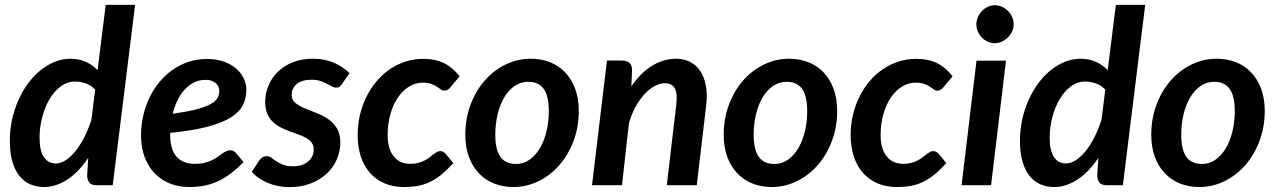

<svg xmlns="http://www.w3.org/2000/svg" viewBox="-20 -763 5264 791"><path d="M372 -393.5Q355 -412 333 -419.5Q311 -427 289.5 -427Q256.5 -427 229.5 -406.5Q202.5 -386 183.2 -353Q164 -320 153.5 -278.8Q143 -237.5 143 -196Q143 -142 160.8 -115.8Q178.5 -89.5 210 -89.5Q230 -89.5 251 -103.2Q272 -117 291.5 -141.2Q311 -165.5 327.8 -198.5Q344.5 -231.5 356.5 -269.5ZM536.5 -743 444.5 0H379Q355.5 0 347.2 -11.8Q339 -23.5 339 -41L343.5 -112.5Q325 -85 304 -62.8Q283 -40.5 260 -25Q237 -9.5 212.2 -1Q187.5 7.5 161.5 7.5Q129.5 7.5 103.5 -4.2Q77.5 -16 59 -39.5Q40.5 -63 30.5 -99Q20.5 -135 20.5 -184Q20.5 -227.5 29.5 -269.2Q38.5 -311 55 -348.5Q71.5 -386 94.2 -417.5Q117 -449 145 -472Q173 -495 204.8 -508Q236.5 -521 270.5 -521Q305 -521 333 -508.5Q361 -496 382 -474L415.5 -743Z M827 -434Q802 -434 780.5 -423.8Q759 -413.5 741.8 -395Q724.5 -376.5 711.8 -350.8Q699 -325 691.5 -294.5Q753.5 -303 791.2 -313.2Q829 -323.5 849.5 -335.2Q870 -347 876.8 -360.8Q883.5 -374.5 883.5 -389.5Q883.5 -397 880.2 -405Q877 -413 870.2 -419.2Q863.5 -425.5 852.8 -429.8Q842 -434 827 -434ZM681 -209Q681 -88 783.5 -88Q805.5 -88 822.5 -92.2Q839.5 -96.5 852.2 -102.5Q865 -108.5 875.2 -116Q885.5 -123.5 894.2 -129.5Q903 -135.5 911.5 -139.8Q920 -144 930 -144Q936 -144 941.8 -141Q947.5 -138 952 -133L983.5 -95Q957 -68.5 931.5 -49Q906 -29.5 879.5 -17Q853 -4.5 823.5 1.5Q794 7.5 759.5 7.5Q714.5 7.5 678 -7.8Q641.5 -23 615.5 -50.8Q589.5 -78.5 575.2 -117.8Q561 -157 561 -205.5Q561 -246 569.8 -285Q578.5 -324 595 -359Q611.5 -394 635.5 -423.5Q659.5 -453 689.8 -474.5Q720 -496 756.2 -508Q792.5 -520 834 -520Q874 -520 904.2 -508.5Q934.5 -497 954.8 -478.8Q975 -460.5 985 -438Q995 -415.5 995 -394Q995 -359.5 981.2 -331Q967.5 -302.5 932.2 -280Q897 -257.5 836 -241.2Q775 -225 681 -215.5Z M1388.5 -416.5Q1383 -408.5 1378 -405.2Q1373 -402 1365 -402Q1356 -402 1347 -407Q1338 -412 1326.2 -418.2Q1314.5 -424.5 1299.2 -429.5Q1284 -434.5 1263 -434.5Q1223.5 -434.5 1202.5 -416.8Q1181.5 -399 1181.5 -372.5Q1181.5 -352 1196.2 -339.5Q1211 -327 1233.5 -317.5Q1256 -308 1281.8 -298.2Q1307.5 -288.5 1330 -273.8Q1352.5 -259 1367.2 -235.8Q1382 -212.5 1382 -176Q1382 -139 1367.2 -105.5Q1352.5 -72 1325 -46.8Q1297.5 -21.5 1258.8 -6.8Q1220 8 1171.5 8Q1147.5 8 1124.5 3.2Q1101.5 -1.5 1081.8 -10Q1062 -18.5 1045.5 -30Q1029 -41.5 1017.5 -55L1048 -102Q1053.5 -110.5 1061 -115Q1068.5 -119.5 1079.5 -119.5Q1090 -119.5 1098.5 -113Q1107 -106.5 1118.2 -98.8Q1129.5 -91 1145.8 -84.5Q1162 -78 1187.5 -78Q1208 -78 1223.8 -83.5Q1239.5 -89 1250.5 -98.5Q1261.5 -108 1267 -120.5Q1272.5 -133 1272.5 -147Q1272.5 -164 1264 -175.2Q1255.5 -186.5 1241.2 -194.8Q1227 -203 1209 -209.2Q1191 -215.5 1172.2 -222.5Q1153.5 -229.5 1135.8 -238.5Q1118 -247.5 1103.8 -261.2Q1089.5 -275 1081 -294.8Q1072.5 -314.5 1072.5 -343Q1072.5 -377 1085.5 -409.2Q1098.5 -441.5 1123.5 -466.2Q1148.5 -491 1185.2 -506Q1222 -521 1269.5 -521Q1318.5 -521 1356.5 -504.2Q1394.5 -487.5 1420 -461.5Z M1847.5 -91Q1822 -63 1798.8 -44Q1775.5 -25 1751.5 -13.5Q1727.5 -2 1701.2 2.8Q1675 7.5 1643.5 7.5Q1599 7.5 1563.8 -7.8Q1528.5 -23 1504 -51Q1479.5 -79 1466.5 -118.5Q1453.5 -158 1453.5 -206.5Q1453.5 -248 1462.5 -287.5Q1471.5 -327 1488.5 -362Q1505.5 -397 1529.5 -426Q1553.5 -455 1583.5 -476Q1613.5 -497 1648.8 -508.8Q1684 -520.5 1723.5 -520.5Q1774.5 -520.5 1810.2 -502.5Q1846 -484.5 1873.5 -448.5L1834 -401.5Q1830 -397 1824 -393.2Q1818 -389.5 1811 -389.5Q1802.5 -389.5 1795.8 -394.8Q1789 -400 1779.8 -406Q1770.5 -412 1756.8 -417.2Q1743 -422.5 1721 -422.5Q1692.5 -422.5 1666.5 -407Q1640.5 -391.5 1620.5 -363Q1600.5 -334.5 1588.8 -294.5Q1577 -254.5 1577 -206Q1577 -149.5 1602 -118.8Q1627 -88 1670 -88Q1689 -88 1703.5 -92Q1718 -96 1729.2 -101.8Q1740.5 -107.5 1749 -114.2Q1757.5 -121 1765 -126.8Q1772.5 -132.5 1779.2 -136.5Q1786 -140.5 1794 -140.5Q1800.5 -140.5 1806.2 -137.2Q1812 -134 1816.5 -129L1847.5 -91Z M2106 -87.5Q2137 -87.5 2162 -105.2Q2187 -123 2204.5 -152.8Q2222 -182.5 2231.5 -222Q2241 -261.5 2241 -305Q2241 -367.5 2220 -396.8Q2199 -426 2156 -426Q2125 -426 2099.8 -408.5Q2074.5 -391 2057 -361.2Q2039.5 -331.5 2030 -292Q2020.5 -252.5 2020.5 -208.5Q2020.5 -146 2041.5 -116.8Q2062.5 -87.5 2106 -87.5ZM2094.5 7.5Q2052 7.5 2016 -6.8Q1980 -21 1953.5 -48.5Q1927 -76 1912 -116Q1897 -156 1897 -207.5Q1897 -274 1918.5 -331.5Q1940 -389 1976.8 -431Q2013.5 -473 2062.5 -497Q2111.5 -521 2167 -521Q2209.5 -521 2245.8 -506.8Q2282 -492.5 2308.2 -465Q2334.5 -437.5 2349.5 -397.5Q2364.5 -357.5 2364.5 -306Q2364.5 -240 2343 -182.8Q2321.5 -125.5 2284.8 -83.2Q2248 -41 2199 -16.8Q2150 7.5 2094.5 7.5Z M2581 -407Q2620 -464.5 2667.5 -492.8Q2715 -521 2765.5 -521Q2797.5 -521 2823 -508Q2848.5 -495 2865 -470.2Q2881.5 -445.5 2888.2 -409.2Q2895 -373 2889 -326.5L2850.5 0H2727L2765.5 -326.5Q2772 -376.5 2760.5 -398.2Q2749 -420 2718.5 -420Q2698 -420 2676.5 -408.2Q2655 -396.5 2635 -374.8Q2615 -353 2598.2 -322.8Q2581.5 -292.5 2571 -255L2542.5 0H2419L2480.5 -513.5H2543Q2562.5 -513.5 2573.2 -504Q2584 -494.5 2584 -473.5Z M3170.5 -87.5Q3201.5 -87.5 3226.5 -105.2Q3251.5 -123 3269 -152.8Q3286.5 -182.5 3296 -222Q3305.5 -261.5 3305.5 -305Q3305.5 -367.5 3284.5 -396.8Q3263.5 -426 3220.5 -426Q3189.5 -426 3164.2 -408.5Q3139 -391 3121.5 -361.2Q3104 -331.5 3094.5 -292Q3085 -252.5 3085 -208.5Q3085 -146 3106 -116.8Q3127 -87.5 3170.5 -87.5ZM3159 7.5Q3116.5 7.5 3080.5 -6.8Q3044.5 -21 3018 -48.5Q2991.5 -76 2976.5 -116Q2961.5 -156 2961.5 -207.5Q2961.5 -274 2983 -331.5Q3004.5 -389 3041.2 -431Q3078 -473 3127 -497Q3176 -521 3231.5 -521Q3274 -521 3310.2 -506.8Q3346.5 -492.5 3372.8 -465Q3399 -437.5 3414 -397.5Q3429 -357.5 3429 -306Q3429 -240 3407.5 -182.8Q3386 -125.5 3349.2 -83.2Q3312.5 -41 3263.5 -16.8Q3214.5 7.5 3159 7.5Z M3878.5 -91Q3853 -63 3829.8 -44Q3806.5 -25 3782.5 -13.5Q3758.5 -2 3732.2 2.8Q3706 7.5 3674.5 7.5Q3630 7.5 3594.8 -7.8Q3559.5 -23 3535 -51Q3510.5 -79 3497.5 -118.5Q3484.5 -158 3484.5 -206.5Q3484.5 -248 3493.5 -287.5Q3502.5 -327 3519.5 -362Q3536.5 -397 3560.5 -426Q3584.5 -455 3614.5 -476Q3644.5 -497 3679.8 -508.8Q3715 -520.5 3754.5 -520.5Q3805.5 -520.5 3841.2 -502.5Q3877 -484.5 3904.5 -448.5L3865 -401.5Q3861 -397 3855 -393.2Q3849 -389.5 3842 -389.5Q3833.5 -389.5 3826.8 -394.8Q3820 -400 3810.8 -406Q3801.5 -412 3787.8 -417.2Q3774 -422.5 3752 -422.5Q3723.5 -422.5 3697.5 -407Q3671.5 -391.5 3651.5 -363Q3631.5 -334.5 3619.8 -294.5Q3608 -254.5 3608 -206Q3608 -149.5 3633 -118.8Q3658 -88 3701 -88Q3720 -88 3734.5 -92Q3749 -96 3760.2 -101.8Q3771.5 -107.5 3780 -114.2Q3788.5 -121 3796 -126.8Q3803.5 -132.5 3810.2 -136.5Q3817 -140.5 3825 -140.5Q3831.5 -140.5 3837.2 -137.2Q3843 -134 3847.5 -129L3878.5 -91Z M4124.5 -513 4063 0H3941.5L4003 -513ZM4156 -662.5Q4156 -646.5 4149.2 -632.5Q4142.5 -618.5 4131.5 -608Q4120.5 -597.5 4106.5 -591.2Q4092.5 -585 4077.5 -585Q4063 -585 4049.5 -591.2Q4036 -597.5 4025.5 -608Q4015 -618.5 4008.8 -632.5Q4002.5 -646.5 4002.5 -662.5Q4002.5 -678.5 4009 -693Q4015.5 -707.5 4026 -718.2Q4036.5 -729 4050.2 -735.2Q4064 -741.5 4078.5 -741.5Q4093.5 -741.5 4107.5 -735.2Q4121.5 -729 4132.2 -718.5Q4143 -708 4149.5 -693.5Q4156 -679 4156 -662.5Z M4533.5 -393.5Q4516.5 -412 4494.5 -419.5Q4472.5 -427 4451 -427Q4418 -427 4391 -406.5Q4364 -386 4344.8 -353Q4325.5 -320 4315 -278.8Q4304.5 -237.5 4304.5 -196Q4304.5 -142 4322.2 -115.8Q4340 -89.5 4371.5 -89.5Q4391.5 -89.5 4412.5 -103.2Q4433.5 -117 4453 -141.2Q4472.5 -165.5 4489.2 -198.5Q4506 -231.5 4518 -269.5ZM4698 -743 4606 0H4540.5Q4517 0 4508.8 -11.8Q4500.5 -23.5 4500.5 -41L4505 -112.5Q4486.5 -85 4465.5 -62.8Q4444.5 -40.5 4421.5 -25Q4398.5 -9.5 4373.8 -1Q4349 7.5 4323 7.5Q4291 7.5 4265 -4.2Q4239 -16 4220.5 -39.5Q4202 -63 4192 -99Q4182 -135 4182 -184Q4182 -227.5 4191 -269.2Q4200 -311 4216.5 -348.5Q4233 -386 4255.8 -417.5Q4278.5 -449 4306.5 -472Q4334.5 -495 4366.2 -508Q4398 -521 4432 -521Q4466.5 -521 4494.5 -508.5Q4522.5 -496 4543.5 -474L4577 -743Z M4932 -87.5Q4963 -87.5 4988 -105.2Q5013 -123 5030.5 -152.8Q5048 -182.5 5057.5 -222Q5067 -261.5 5067 -305Q5067 -367.5 5046 -396.8Q5025 -426 4982 -426Q4951 -426 4925.8 -408.5Q4900.5 -391 4883 -361.2Q4865.5 -331.5 4856 -292Q4846.5 -252.5 4846.5 -208.5Q4846.5 -146 4867.5 -116.8Q4888.5 -87.5 4932 -87.5ZM4920.5 7.5Q4878 7.5 4842 -6.8Q4806 -21 4779.5 -48.5Q4753 -76 4738 -116Q4723 -156 4723 -207.5Q4723 -274 4744.5 -331.5Q4766 -389 4802.8 -431Q4839.5 -473 4888.5 -497Q4937.5 -521 4993 -521Q5035.5 -521 5071.8 -506.8Q5108 -492.5 5134.2 -465Q5160.5 -437.5 5175.5 -397.5Q5190.5 -357.5 5190.5 -306Q5190.5 -240 5169 -182.8Q5147.5 -125.5 5110.8 -83.2Q5074 -41 5025 -16.8Q4976 7.5 4920.5 7.5Z"/></svg>

Font: Lato 2
Style: Bold Italic
Weight: 700
Italic angle: -7°
Designer: Lukasz Dziedzic with Adam Twardoch and Botio Nikoltchev
Foundry: tyPoland Lukasz Dziedzic
Version: Version 2.015; 2015-08-06; http://www.latofonts.com/